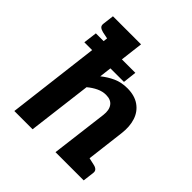

<svg xmlns="http://www.w3.org/2000/svg" viewBox="-196 -898 1049 1049"><g transform="rotate(45 328.5 -373.5)"><path d="M76 -536 86 -615H391L382 -536ZM71 0 162 -747H303L269 -466Q301 -492 337.5 -508.5Q374 -525 420 -525Q476 -525 512.5 -499.5Q549 -474 563.5 -430Q578 -386 571 -329L531 0H389L430 -329Q435 -370 418 -393.5Q401 -417 363 -417Q336 -417 309.5 -404.5Q283 -392 258 -371L212 0ZM509 0 536 -110 585 -99Q600 -96 608.5 -88Q617 -80 615 -65L607 0ZM184 -747 158 -637 109 -647Q93 -651 84.5 -658.5Q76 -666 78 -682L86 -747Z"/></g></svg>

Font: Aleo ExtraBold
Style: Italic
Weight: 800
Italic angle: -7°
Designer: Alessio Laiso
Foundry: Alessio Laiso
Version: Version 2.001;gftools[0.9.29]